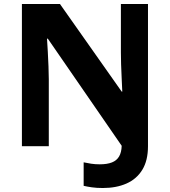

<svg xmlns="http://www.w3.org/2000/svg" viewBox="-20 -734 853 964"><path d="M496 210Q465 210 441 206.5Q417 203 400 199V81Q418 85 438 88Q458 91 481 91Q518 91 542 81.5Q566 72 578 51.5Q590 31 591 -2L220 -540H216Q218 -512 220 -474.5Q222 -437 223.5 -400Q225 -363 225 -336V0H90V-714H281L591 -274H594Q593 -302 591 -338.5Q589 -375 588 -411Q587 -447 587 -471V-714H723V0Q723 72 694.5 118.5Q666 165 615 187.5Q564 210 496 210Z"/></svg>

Font: Noto Sans Tamil
Style: Regular
Weight: 400
Designer: Jelle Bosma - Monotype Design Team
Foundry: Monotype Imaging Inc.
Version: Version 2.003